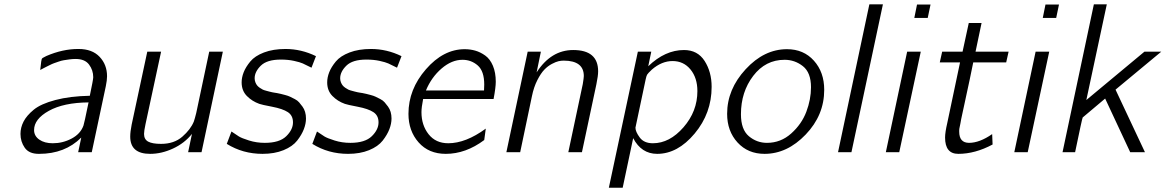

<svg xmlns="http://www.w3.org/2000/svg" viewBox="-20 -715 5476 902"><path d="M76.2 -85.9Q76.2 -115.7 90.6 -143.8Q105 -171.9 138.4 -199.5Q171.9 -227.1 240 -245.1Q308.1 -263.2 401.9 -265.1Q418 -341.3 418 -352.1Q418 -385.3 398.4 -411.6Q378.9 -438 335 -438Q320.8 -438 306.4 -436Q292 -434.1 280 -432.1Q268.1 -430.2 255.1 -425.5Q242.2 -420.9 233.6 -418Q225.1 -415 213.1 -408.9Q201.2 -402.8 196 -400.4Q190.9 -397.9 180.9 -392.6Q170.9 -387.2 168.9 -386.2Q169.9 -392.1 170.9 -402.8Q173.8 -431.6 176 -437.3Q178.2 -442.9 188 -446.8Q193.8 -449.7 198.2 -452.1Q274.4 -484.9 347.2 -484.9Q348.1 -484.9 349.1 -484.9Q413.1 -484.9 448 -448Q482.9 -411.1 482.9 -356.9Q482.9 -337.9 477.1 -310.1L411.1 0H347.2L361.8 -68.8Q285.2 7.8 163.6 7.8Q162.6 7.8 162.1 7.8Q116.2 7.8 96.2 -21Q76.2 -49.8 76.2 -85.9ZM140.1 -104Q140.1 -76.2 164.6 -59.1Q189 -42 228 -42Q274.9 -42 316.4 -64Q357.9 -85.9 372.1 -125Q375 -131.8 396 -233.9Q278.8 -232.9 209.5 -194.3Q140.1 -155.8 140.1 -104Z M591.8 -73.2Q591.8 -96.2 598.6 -129.9L671.9 -472.2H736.8L663.6 -131.8Q656.7 -99.6 656.7 -85.9Q656.7 -60.1 676.3 -49.6Q695.8 -39.1 736.8 -39.1Q797.9 -39.1 836.7 -73Q875.5 -106.9 890.6 -144Q895.5 -158.2 901.9 -184.1L962.9 -472.2H1026.9L926.8 0H863.8L881.8 -85.9Q846.7 -42 792.7 -17.1Q738.8 7.8 685.5 7.8Q591.8 7.8 591.8 -73.2Z M1045.4 -39.1 1067.4 -97.2Q1089.4 -82 1102.3 -74Q1115.2 -65.9 1150.1 -54.9Q1185.1 -43.9 1224.1 -43.9Q1293 -43.9 1324.7 -75Q1356.4 -106 1356.4 -140.1Q1356.4 -172.4 1332.3 -188.2Q1308.1 -204.1 1258.3 -213.6Q1208.5 -223.1 1198.2 -227.1Q1164.1 -239.3 1139.6 -264.2Q1115.2 -289.1 1115.2 -328.1Q1115.2 -351.1 1124.8 -375.5Q1134.3 -399.9 1155.8 -426Q1177.2 -452.1 1220.2 -468.5Q1263.2 -484.9 1321.3 -484.9Q1395.5 -484.9 1464.4 -451.2L1443.4 -397Q1415.5 -411.1 1402.3 -417Q1389.2 -422.9 1361.3 -429Q1333.5 -435.1 1299.3 -435.1Q1234.4 -435.1 1205.3 -406.5Q1176.3 -377.9 1176.3 -347.2Q1176.3 -337.4 1179.7 -328.6Q1183.1 -319.8 1187.7 -314Q1192.4 -308.1 1200.4 -302.5Q1208.5 -296.9 1214.8 -293.9Q1221.2 -291 1230.7 -288.6Q1240.2 -286.1 1245.4 -284.7Q1250.5 -283.2 1258.8 -281.5Q1267.1 -279.8 1268.3 -279.8Q1269.5 -279.8 1281 -277.8Q1292.5 -275.9 1299.3 -273.9Q1306.2 -272 1319.8 -268.6Q1333.5 -265.1 1343 -260.5Q1352.5 -255.9 1365 -249.5Q1377.4 -243.2 1385.3 -234.1Q1393.1 -225.1 1401.1 -214.1Q1409.2 -203.1 1413.3 -189Q1417.5 -174.8 1417.5 -158.2Q1417.5 -134.3 1407.5 -108.2Q1397.5 -82 1376 -54.4Q1354.5 -26.9 1312 -9.5Q1269.5 7.8 1213.4 7.8Q1120.6 7.8 1045.4 -39.1Z M1447.3 -39.1 1469.2 -97.2Q1491.2 -82 1504.2 -74Q1517.1 -65.9 1552 -54.9Q1586.9 -43.9 1626 -43.9Q1694.8 -43.9 1726.6 -75Q1758.3 -106 1758.3 -140.1Q1758.3 -172.4 1734.1 -188.2Q1710 -204.1 1660.2 -213.6Q1610.4 -223.1 1600.1 -227.1Q1565.9 -239.3 1541.5 -264.2Q1517.1 -289.1 1517.1 -328.1Q1517.1 -351.1 1526.6 -375.5Q1536.1 -399.9 1557.6 -426Q1579.1 -452.1 1622.1 -468.5Q1665 -484.9 1723.1 -484.9Q1797.4 -484.9 1866.2 -451.2L1845.2 -397Q1817.4 -411.1 1804.2 -417Q1791 -422.9 1763.2 -429Q1735.4 -435.1 1701.2 -435.1Q1636.2 -435.1 1607.2 -406.5Q1578.1 -377.9 1578.1 -347.2Q1578.1 -337.4 1581.5 -328.6Q1585 -319.8 1589.6 -314Q1594.2 -308.1 1602.3 -302.5Q1610.4 -296.9 1616.7 -293.9Q1623 -291 1632.6 -288.6Q1642.1 -286.1 1647.2 -284.7Q1652.3 -283.2 1660.6 -281.5Q1668.9 -279.8 1670.2 -279.8Q1671.4 -279.8 1682.9 -277.8Q1694.3 -275.9 1701.2 -273.9Q1708 -272 1721.7 -268.6Q1735.4 -265.1 1744.9 -260.5Q1754.4 -255.9 1766.8 -249.5Q1779.3 -243.2 1787.1 -234.1Q1794.9 -225.1 1803 -214.1Q1811 -203.1 1815.2 -189Q1819.3 -174.8 1819.3 -158.2Q1819.3 -134.3 1809.3 -108.2Q1799.3 -82 1777.8 -54.4Q1756.3 -26.9 1713.9 -9.5Q1671.4 7.8 1615.2 7.8Q1522.5 7.8 1447.3 -39.1Z M1898.9 -180.2Q1898.9 -295.4 1981 -389.6Q2063 -483.9 2163.1 -483.9Q2189 -483.9 2212.9 -477.1Q2236.8 -470.2 2259.5 -454.1Q2282.2 -438 2295.7 -406Q2309.1 -374 2309.1 -331.1Q2309.1 -304.2 2298.8 -250H1967.8Q1960 -210 1960 -188Q1960 -127 1993.4 -84.5Q2026.9 -42 2085.9 -42Q2168 -42 2262.2 -110.8L2254.9 -57.1Q2168 7.8 2074.2 7.8Q1994.1 7.8 1946.5 -46.1Q1898.9 -100.1 1898.9 -180.2ZM1981 -290H2253.9Q2254.9 -298.8 2254.9 -317.9Q2254.9 -380.9 2224.4 -407.5Q2193.8 -434.1 2152.8 -434.1Q2102.1 -434.1 2054.4 -393.1Q2006.8 -352.1 1981 -290Z M2358.9 0 2459 -472.2H2521L2501 -375Q2568.8 -480 2672.9 -480Q2790 -480 2790 -379.9Q2790 -358.9 2781.7 -318.8L2713.9 0H2649.9L2717.8 -319.8Q2722.7 -349.6 2722.7 -357.9Q2722.7 -429.7 2628.9 -430.2Q2616.7 -430.2 2604.2 -427.5Q2591.8 -424.8 2572.8 -414.8Q2553.7 -404.8 2537.4 -387.9Q2521 -371.1 2504.4 -338.6Q2487.8 -306.2 2479 -263.2L2423.8 0Z M2840.3 167 2976.6 -472.2H3039.6L3025.4 -403.8Q3104.5 -480 3193.4 -480Q3257.3 -480 3290.3 -428.5Q3323.2 -377 3323.2 -307.1Q3323.2 -183.1 3243.4 -87.6Q3163.6 7.8 3067.4 7.8Q2993.2 7.8 2954.6 -65.9L2905.3 167ZM2965.3 -115.2Q2965.3 -96.2 2985.4 -69.1Q3005.4 -42 3047.4 -42Q3125.5 -42 3190.9 -116.9Q3256.3 -191.9 3256.3 -287.1Q3256.3 -349.1 3223.9 -388.7Q3191.4 -428.2 3139.6 -428.2Q3088.9 -428.2 3042.5 -388.2Q3023.4 -370.1 3020 -364Q3016.6 -357.9 3013.2 -341.8Q2965.3 -116.2 2965.3 -115.2Z M3396 -180.2Q3396 -295.4 3482.9 -389.6Q3569.8 -483.9 3677.2 -483.9Q3755.4 -483.9 3803.7 -429.9Q3852.1 -376 3852.1 -293Q3852.1 -173.8 3765.1 -83Q3678.2 7.8 3571.8 7.8Q3493.7 7.8 3444.8 -45.7Q3396 -99.1 3396 -180.2ZM3460.9 -178.2Q3460.9 -106.4 3498 -75.2Q3535.2 -43.9 3583 -43.9Q3647.9 -43.9 3697 -87.9Q3746.1 -131.8 3768.1 -189.9Q3790 -248 3790 -305.2Q3790 -374 3752 -404.1Q3713.9 -434.1 3666 -434.1Q3576.2 -434.1 3518.6 -358.6Q3460.9 -283.2 3460.9 -178.2Z M3917 0 4064 -693.8 4064.9 -694.8H4127.9L3980 0Z M4141.6 0 4241.7 -472.2H4305.7L4204.6 0ZM4275.4 -630.9 4288.1 -693.8H4351.6L4338.4 -630.9Z M4395 -421.9 4406.2 -472.2H4502L4531.2 -606.9H4591.3L4563 -472.2H4718.3L4707 -421.9H4552.2Q4543.5 -379.9 4535.4 -340.3Q4527.3 -300.8 4521.2 -274.4Q4515.1 -248 4510.3 -223.6Q4505.4 -199.2 4501.7 -184.1Q4498 -168.9 4495.6 -155.5Q4493.2 -142.1 4491.7 -134Q4490.2 -126 4488.8 -119.9Q4487.3 -113.8 4486.8 -109.9Q4486.3 -106 4486.3 -103Q4486.3 -100.1 4486.3 -96.2Q4486.3 -44.4 4532.2 -43.9Q4582 -43.9 4641.1 -85L4643.1 -36.1Q4561 7.8 4481.9 7.8Q4419.9 7.8 4419.9 -68.8Q4419.9 -92.8 4430.2 -137.2L4490.2 -421.9Z M4745.1 0 4845.2 -472.2H4909.2L4808.1 0ZM4878.9 -630.9 4891.6 -693.8H4955.1L4941.9 -630.9Z M4971.7 0 5118.7 -693.8 5119.6 -694.8H5179.7L5083.5 -245.1L5356.4 -472.2H5435.5L5220.7 -293.9L5358.9 0H5289.6L5171.9 -252Q5067.9 -165 5066.4 -163.1Q5063.5 -158.2 5030.8 0Z"/></svg>

Font: CMU Bright
Style: Oblique
Weight: 500
Italic angle: -12°
Version: Version 0.7.0